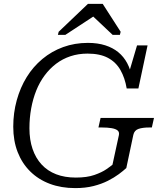

<svg xmlns="http://www.w3.org/2000/svg" viewBox="-20 -948 825 985"><path d="M131 -290Q131 -343 140 -392Q149 -441 166 -483.5Q183 -526 209 -561Q235 -596 268 -621Q301 -646 341.5 -659.5Q382 -673 429 -673Q493 -673 534 -651Q575 -629 598 -588.5Q621 -548 630 -494H690L737 -715H683L636 -556L657 -551Q650 -591 632.5 -624Q615 -657 587 -680Q559 -703 520 -715.5Q481 -728 431 -728Q363 -728 304 -706.5Q245 -685 197.5 -645.5Q150 -606 117 -552.5Q84 -499 66 -434Q48 -369 48 -298Q48 -226 70.5 -168Q93 -110 135 -68.5Q177 -27 235.5 -5Q294 17 366 17Q418 17 459.5 6.5Q501 -4 533.5 -20.5Q566 -37 589.5 -54.5Q613 -72 628 -86L664 -256Q669 -279 690 -286.5Q711 -294 746 -294H759L770 -343H496L485 -294H503Q532 -294 552.5 -290.5Q573 -287 583 -279Q593 -271 590 -255L557 -103Q549 -96 526 -80Q503 -64 464.5 -50.5Q426 -37 369 -37Q312 -37 268 -54Q224 -71 193.5 -104Q163 -137 147 -184Q131 -231 131 -290ZM507 -928H431L281 -785L277 -769H315L489 -883L435 -885L558 -769H595L599 -785Z"/></svg>

Font: Roboto Serif 20pt Light
Style: Italic
Weight: 300
Italic angle: -10°
Version: Version 1.007